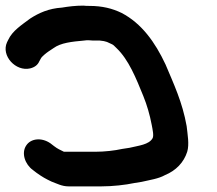

<svg xmlns="http://www.w3.org/2000/svg" viewBox="-56 -668 771 682"><path d="M-31 -518 -27 -526C-12 -559 22 -580 51 -602C82 -622 117 -638 164 -641C188 -645 212 -648 240 -648C247 -647 255 -647 262 -647C307 -647 343 -638 376 -622C447 -585 495 -518 532 -439C561 -370 592 -305 607 -220C610 -192 617 -155 609 -129C597 -91 569 -62 530 -46C507 -33 477 -29 447 -22L422 -18C389 -11 344 -6 305 -6H187C164 -6 146 -16 127 -23C106 -33 95 -39 74 -54L61 -64C33 -84 19 -124 37 -151C53 -176 91 -181 123 -159L136 -149C149 -139 157 -136 171 -129H284C315 -129 351 -133 378 -139L404 -143C437 -151 473 -154 486 -177C491 -186 486 -208 483 -224C476 -261 466 -295 453 -327C427 -391 401 -456 358 -497C349 -506 347 -509 337 -513L324 -519C321 -520 317 -521 313 -522L298 -524H283C276 -524 268 -524 259 -525C254 -525 248 -525 243 -524C199 -520 160 -516 134 -497L116 -485C110 -481 92 -467 89 -460L84 -451C78 -437 67 -429 51 -425C0 -413 -53 -470 -31 -518Z"/></svg>

Font: Blanket
Style: ReversedObl
Weight: 700
Foundry: Cannot Into Space Fonts
Version: Version 0.9